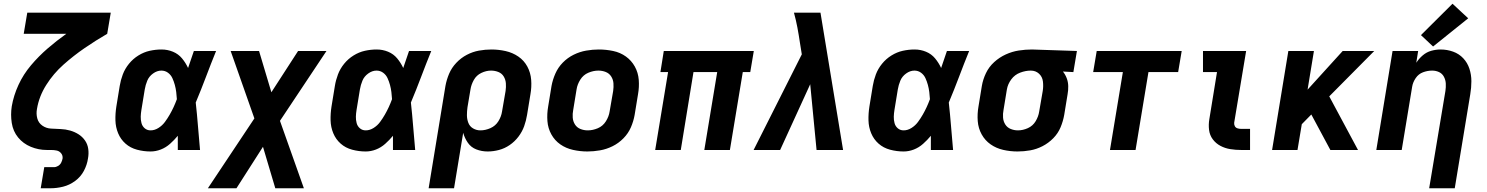

<svg xmlns="http://www.w3.org/2000/svg" viewBox="-20 -803 7960 1028"><path d="M198 205H250Q284 205 318 196.5Q352 188 382 166Q412 144 429 112Q446 80 451 46Q456 20 452.5 -5.5Q449 -31 435 -51Q421 -71 400.5 -84Q380 -97 355.5 -104Q331 -111 305 -112Q279 -113 253 -114.5Q227 -116 206.5 -130.5Q186 -145 179.5 -169.5Q173 -194 178 -220Q189 -287 227.5 -348Q266 -409 320 -457Q374 -505 433 -545.5Q492 -586 554 -622L573 -735H126L107 -622H335Q283 -585 235 -543.5Q187 -502 146 -453.5Q105 -405 79 -348.5Q53 -292 43 -234Q36 -189 43 -144.5Q50 -100 77 -67Q104 -34 145 -17Q186 0 231 0Q237 0 242.5 0Q248 0 253 0Q269 0 283.5 3Q298 6 307.5 18Q317 30 315 46Q313 57 307.5 68Q302 79 291 85.5Q280 92 269 92H217Z M786 8Q814 8 841 -2.5Q868 -13 890.5 -33Q913 -53 932 -76Q932 -38 932 0H1051Q1045 -64 1040 -127.5Q1035 -191 1028 -254Q1057 -323 1083 -392Q1109 -461 1137 -530H1018Q1002 -484 987 -439Q974 -467 954.5 -490.5Q935 -514 906 -526Q877 -538 845 -538Q813 -538 781.5 -531Q750 -524 721 -506Q692 -488 670.5 -461.5Q649 -435 637.5 -404.5Q626 -374 621 -343L603 -233Q597 -195 598 -158.5Q599 -122 612.5 -89.5Q626 -57 652 -34Q678 -11 713.5 -1.5Q749 8 786 8ZM786 -105Q768 -105 755 -116Q742 -127 737.5 -144Q733 -161 733.5 -178.5Q734 -196 737 -214L755 -324Q759 -348 768.5 -371Q778 -394 799.5 -409.5Q821 -425 844 -425Q864 -425 879.5 -413.5Q895 -402 903 -384.5Q911 -367 916 -348.5Q921 -330 923.5 -310.5Q926 -291 927 -272Q919 -250 909.5 -229.5Q900 -209 888.5 -189Q877 -169 863 -150Q849 -131 828.5 -118Q808 -105 786 -105Z M1093 205H1246L1388 -17L1454 205H1607L1479 -156L1728 -530H1576L1433 -309L1367 -530H1215L1342 -169Z M1938 8Q1966 8 1993 -2.5Q2020 -13 2042.5 -33Q2065 -53 2084 -76Q2084 -38 2084 0H2203Q2197 -64 2192 -127.5Q2187 -191 2180 -254Q2209 -323 2235 -392Q2261 -461 2289 -530H2170Q2154 -484 2139 -439Q2126 -467 2106.5 -490.5Q2087 -514 2058 -526Q2029 -538 1997 -538Q1965 -538 1933.5 -531Q1902 -524 1873 -506Q1844 -488 1822.5 -461.5Q1801 -435 1789.5 -404.5Q1778 -374 1773 -343L1755 -233Q1749 -195 1750 -158.5Q1751 -122 1764.5 -89.5Q1778 -57 1804 -34Q1830 -11 1865.5 -1.5Q1901 8 1938 8ZM1938 -105Q1920 -105 1907 -116Q1894 -127 1889.5 -144Q1885 -161 1885.5 -178.5Q1886 -196 1889 -214L1907 -324Q1911 -348 1920.5 -371Q1930 -394 1951.5 -409.5Q1973 -425 1996 -425Q2016 -425 2031.5 -413.5Q2047 -402 2055 -384.5Q2063 -367 2068 -348.5Q2073 -330 2075.5 -310.5Q2078 -291 2079 -272Q2071 -250 2061.5 -229.5Q2052 -209 2040.5 -189Q2029 -169 2015 -150Q2001 -131 1980.5 -118Q1960 -105 1938 -105Z M2275 205H2411L2460 -92Q2468 -63 2485 -38.5Q2502 -14 2530.5 -3Q2559 8 2591 8Q2621 8 2651.5 0Q2682 -8 2709 -26.5Q2736 -45 2756 -71.5Q2776 -98 2786.5 -127.5Q2797 -157 2802 -188L2820 -298Q2827 -337 2824 -375.5Q2821 -414 2803.5 -446.5Q2786 -479 2755.5 -500Q2725 -521 2687.5 -529.5Q2650 -538 2611 -538Q2578 -538 2544.5 -532Q2511 -526 2479.5 -509.5Q2448 -493 2423 -466.5Q2398 -440 2384.5 -408Q2371 -376 2365 -343ZM2552 -105Q2531 -105 2513 -115.5Q2495 -126 2487.5 -145.5Q2480 -165 2480 -186.5Q2480 -208 2483 -229L2499 -324Q2503 -350 2517 -375Q2531 -400 2557 -412.5Q2583 -425 2609 -425Q2630 -425 2648.5 -417.5Q2667 -410 2677 -393.5Q2687 -377 2688.5 -357Q2690 -337 2687 -316L2668 -206Q2664 -179 2648.5 -154Q2633 -129 2606 -117Q2579 -105 2552 -105Z M3125 8Q3158 8 3192.5 2Q3227 -4 3259.5 -20Q3292 -36 3318 -62.5Q3344 -89 3358 -121.5Q3372 -154 3378 -188L3396 -298Q3403 -337 3400 -375.5Q3397 -414 3379 -446.5Q3361 -479 3331 -500.5Q3301 -522 3263 -530Q3225 -538 3186 -538Q3153 -538 3118.5 -532Q3084 -526 3051.5 -510Q3019 -494 2993.5 -468Q2968 -442 2953.5 -409Q2939 -376 2933 -343L2915 -233Q2908 -193 2911 -154.5Q2914 -116 2932 -83.5Q2950 -51 2980 -30Q3010 -9 3048 -0.5Q3086 8 3125 8ZM3127 -105Q3106 -105 3087.5 -112.5Q3069 -120 3058.5 -136.5Q3048 -153 3046.5 -173.5Q3045 -194 3049 -214L3067 -324Q3071 -351 3087 -376.5Q3103 -402 3130 -413.5Q3157 -425 3184 -425Q3205 -425 3223.5 -417.5Q3242 -410 3252.5 -393.5Q3263 -377 3264.5 -357Q3266 -337 3263 -316L3244 -206Q3240 -179 3224 -153.5Q3208 -128 3181 -116.5Q3154 -105 3127 -105Z M3488 0H3625L3693 -417H3820L3751 0H3888L3957 -417H3997L4016 -530H3534L3516 -417H3557Z M4015 0H4157L4318 -352L4352 0H4494L4373 -735H4231Q4242 -695 4249.5 -655Q4257 -615 4263 -574L4273 -512Z M4818 8Q4846 8 4873 -2.5Q4900 -13 4922.5 -33Q4945 -53 4964 -76Q4964 -38 4964 0H5083Q5077 -64 5072 -127.5Q5067 -191 5060 -254Q5089 -323 5115 -392Q5141 -461 5169 -530H5050Q5034 -484 5019 -439Q5006 -467 4986.5 -490.5Q4967 -514 4938 -526Q4909 -538 4877 -538Q4845 -538 4813.5 -531Q4782 -524 4753 -506Q4724 -488 4702.5 -461.5Q4681 -435 4669.5 -404.5Q4658 -374 4653 -343L4635 -233Q4629 -195 4630 -158.5Q4631 -122 4644.5 -89.5Q4658 -57 4684 -34Q4710 -11 4745.5 -1.5Q4781 8 4818 8ZM4818 -105Q4800 -105 4787 -116Q4774 -127 4769.5 -144Q4765 -161 4765.5 -178.5Q4766 -196 4769 -214L4787 -324Q4791 -348 4800.5 -371Q4810 -394 4831.5 -409.5Q4853 -425 4876 -425Q4896 -425 4911.5 -413.5Q4927 -402 4935 -384.5Q4943 -367 4948 -348.5Q4953 -330 4955.5 -310.5Q4958 -291 4959 -272Q4951 -250 4941.5 -229.5Q4932 -209 4920.5 -189Q4909 -169 4895 -150Q4881 -131 4860.5 -118Q4840 -105 4818 -105Z M5428 8Q5462 8 5496 2Q5530 -4 5562 -20.5Q5594 -37 5619.5 -63Q5645 -89 5658.5 -121.5Q5672 -154 5678 -188L5696 -298Q5700 -320 5699.5 -342Q5699 -364 5691.5 -384Q5684 -404 5671 -420L5727 -417L5746 -530L5506 -538H5505Q5470 -538 5434.5 -532.5Q5399 -527 5365 -511.5Q5331 -496 5303 -470.5Q5275 -445 5259 -411.5Q5243 -378 5237 -343L5219 -233Q5212 -193 5215 -154.5Q5218 -116 5236 -83.5Q5254 -51 5284 -30Q5314 -9 5351.5 -0.5Q5389 8 5428 8ZM5430 -105Q5410 -105 5391.5 -112.5Q5373 -120 5362.5 -136.5Q5352 -153 5350.5 -173.5Q5349 -194 5353 -214L5371 -324Q5376 -353 5394.5 -378Q5413 -403 5442 -414Q5471 -425 5499 -425Q5525 -425 5543 -408.5Q5561 -392 5564 -366.5Q5567 -341 5563 -316L5544 -206Q5540 -179 5525 -154Q5510 -129 5483.5 -117Q5457 -105 5430 -105Z M5923 0H6060L6129 -417H6288L6307 -530H5852L5833 -417H5992Z M6625 0H6673V-113H6625Q6615 -113 6605.5 -116Q6596 -119 6591.5 -127.5Q6587 -136 6588 -146L6652 -530H6421V-417H6496L6455 -165Q6450 -136 6453.5 -107.5Q6457 -79 6473.5 -57Q6490 -35 6514.5 -22Q6539 -9 6567.5 -4.5Q6596 0 6625 0Z M6791 0H6927L6950 -138L7001 -190L7103 0H7251L7097 -287L7338 -530H7169L6981 -323L7015 -530H6878Z M7632 205H7769L7852 -298Q7858 -333 7858 -368Q7858 -403 7847.5 -435Q7837 -467 7814.5 -491Q7792 -515 7760 -526.5Q7728 -538 7693 -538Q7668 -538 7643 -531Q7618 -524 7597.5 -506.5Q7577 -489 7563 -467L7573 -530H7436L7349 0H7485L7541 -339Q7545 -363 7560 -385Q7575 -407 7599 -416Q7623 -425 7648 -425Q7668 -425 7685 -417Q7702 -409 7711 -392Q7720 -375 7721 -355.5Q7722 -336 7719 -316ZM7653 -554 7841 -705 7757 -783 7588 -615Z"/></svg>

Font: Iosevka Sparkle Extrabold
Style: Italic
Weight: 800
Italic angle: -9°
Designer: Belleve Invis
Foundry: Belleve Invis
Version: Version 4.5.0; ttfautohint (v1.8.3)